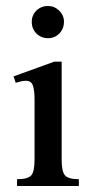

<svg xmlns="http://www.w3.org/2000/svg" viewBox="-20 -623 303 643"><path d="M194.3 -549.8Q194.3 -527.3 179 -511.2Q163.6 -495.1 140.6 -495.1Q118.2 -495.1 102.3 -510.5Q86.4 -525.9 86.4 -549.8Q86.4 -572.8 102.3 -587.9Q118.2 -603 140.6 -603Q162.1 -603 178.2 -587.4Q194.3 -571.8 194.3 -549.8ZM244.1 0H37.1V-22.9Q74.2 -22.9 85 -36.1Q95.7 -49.3 95.7 -87.4V-293Q95.7 -317.9 90.6 -335.2Q85.4 -352.5 66.9 -352.5Q59.6 -352.5 50.5 -350.6Q41.5 -348.6 32.7 -345.7L25.4 -367.2L161.6 -416.5H186.5V-87.4Q186.5 -48.8 197.5 -35.9Q208.5 -22.9 244.1 -22.9Z"/></svg>

Font: Scheherazade New Medium
Style: Regular
Weight: 500
Designer: SIL International
Foundry: SIL International
Version: Version 4.000